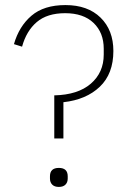

<svg xmlns="http://www.w3.org/2000/svg" viewBox="-20 -730 502 757"><path d="M194 -184V-354Q287 -356 338 -400Q389 -444 389 -515V-538Q389 -601 349 -639.5Q309 -678 237 -678Q166 -678 125 -643Q84 -608 67 -546L35 -556Q55 -626 104 -668Q153 -710 238 -710Q326 -710 376.5 -660.5Q427 -611 427 -529Q427 -439 373.5 -388Q320 -337 230 -327V-184ZM212 7Q195 7 186 -2Q177 -11 177 -26V-35Q177 -68 212 -68Q247 -68 247 -35V-26Q247 -11 238 -2Q229 7 212 7Z"/></svg>

Font: IBM Plex Sans Devanagari ExtraLight
Style: Regular
Weight: 200
Designer: Mike Abbink, Paul van der Laan, Pieter van Rosmalen, Erin McLaughlin
Foundry: Bold Monday
Version: Version 1.1